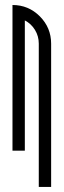

<svg xmlns="http://www.w3.org/2000/svg" viewBox="-20 -594 251 757"><path d="M77.9 0H29.2V-574.3Q92.5 -574.3 137 -529.6Q181.6 -484.8 181.6 -421.9V142.9H132.9V-421.9Q132.9 -451.5 117.9 -476.1Q102.9 -500.6 77.9 -513.5Z"/></svg>

Font: Marapfhont
Style: Book
Weight: 400
Version: Version 0.15